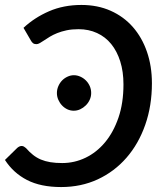

<svg xmlns="http://www.w3.org/2000/svg" viewBox="-26 -748 666 776"><path d="M0 0ZM61.5 -158Q66.5 -158 70.8 -155.5Q75 -153 79 -149.5Q93 -133.5 107.5 -122Q122 -110.5 139.2 -103.2Q156.5 -96 177.5 -92.5Q198.5 -89 225.5 -89Q275 -89 319.8 -110.5Q364.5 -132 398.5 -172.8Q432.5 -213.5 452.8 -272.5Q473 -331.5 473 -407Q473 -458.5 460 -499.8Q447 -541 423.5 -570Q400 -599 366.2 -614.5Q332.5 -630 291.5 -630Q264.5 -630 243.2 -625.5Q222 -621 205.2 -614.2Q188.5 -607.5 175.8 -599.8Q163 -592 153 -585.2Q143 -578.5 135.2 -574Q127.5 -569.5 121 -569.5Q112.5 -569.5 107.5 -573.5Q102.5 -577.5 99.5 -583L69 -635.5Q113.5 -677 172.2 -702.5Q231 -728 303 -728Q368.5 -728 421.2 -704.5Q474 -681 511 -638.8Q548 -596.5 568 -538.5Q588 -480.5 588 -411.5Q588 -320.5 561 -243.5Q534 -166.5 485.2 -110.5Q436.5 -54.5 369.2 -23.2Q302 8 221 8Q138.5 8 83.2 -20.5Q28 -49 -6 -101.5L44 -150.5Q53 -158 61.5 -158ZM342.5 -372Q342.5 -357.5 336.5 -344.5Q330.5 -331.5 320.5 -321.8Q310.5 -312 298 -306.2Q285.5 -300.5 272 -300.5Q258.5 -300.5 246.2 -306.2Q234 -312 224.8 -321.8Q215.5 -331.5 209.8 -344.5Q204 -357.5 204 -372Q204 -386.5 209.8 -399.8Q215.5 -413 225 -422.8Q234.5 -432.5 247 -438.2Q259.5 -444 272.5 -444Q286 -444 298.8 -438.2Q311.5 -432.5 321.2 -422.8Q331 -413 336.8 -400Q342.5 -387 342.5 -372Z"/></svg>

Font: Lato Semibold
Style: Italic
Weight: 600
Italic angle: -7°
Designer: Lukasz Dziedzic
Foundry: tyPoland Lukasz Dziedzic
Version: Version 2.006; 2014-01-15